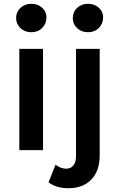

<svg xmlns="http://www.w3.org/2000/svg" viewBox="-20 -792 624 1013"><path d="M82 -534H207V0H82ZM65 -697Q65 -729 88 -750.5Q111 -772 145 -772Q179 -772 202 -751.5Q225 -731 225 -700Q225 -667 202.5 -644.5Q180 -622 145 -622Q111 -622 88 -643.5Q65 -665 65 -697ZM236 170 273 77Q300 98 330 98Q352 98 366.5 81.5Q381 65 381 33V-534H506V28Q506 109 462 155Q418 201 341 201Q277 201 236 170ZM364 -697Q364 -729 387 -750.5Q410 -772 444 -772Q478 -772 501 -751.5Q524 -731 524 -700Q524 -667 501.5 -644.5Q479 -622 444 -622Q410 -622 387 -643.5Q364 -665 364 -697Z"/></svg>

Font: mBank SemiBold
Style: Regular
Weight: 600
Designer: Julieta Ulanovsky
Foundry: Julieta Ulanovsky
Version: Version 7.200